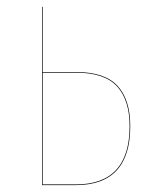

<svg xmlns="http://www.w3.org/2000/svg" viewBox="-20 -537 443 557"><path d="M200.2 -328.1Q284.2 -328.1 321 -287.8Q357.9 -247.6 357.9 -170.9Q357.9 0 200.2 0H102.1V-517.1H104V-328.1ZM200.2 -2Q356 -2 356 -170.9Q356 -246.6 319.6 -286.4Q283.2 -326.2 200.2 -326.2H104V-2Z"/></svg>

Font: Fira Sans Compressed Two
Style: Regular
Weight: 100
Width: 1
Designer: Carrois Corporate & Edenspiekermann AG
Foundry: Carrois Corporate GbR & Edenspiekermann AG
Version: Version 4.203;PS 004.203;hotconv 1.0.88;makeotf.lib2.5.64775